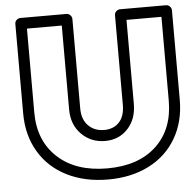

<svg xmlns="http://www.w3.org/2000/svg" viewBox="-53 -779 862 866"><g transform="rotate(-5 377.5 -346.0)"><path d="M45.9 -295.9V-701.2Q45.9 -711.9 53.7 -719Q61.5 -726.1 70.8 -726.1H278.8Q289.6 -726.1 296.9 -718.3Q304.2 -710.4 304.2 -701.2V-295.9Q304.2 -246.1 332 -218Q359.9 -189.9 403.8 -189.9Q446.3 -189.9 471.7 -217Q497.1 -244.1 497.1 -295.9V-701.2Q497.1 -711.9 504.9 -719Q512.7 -726.1 522 -726.1H730Q740.7 -726.1 747.8 -718.3Q754.9 -710.4 754.9 -701.2V-295.9Q754.9 -196.8 710.9 -121.8Q667 -46.9 587.2 -6.3Q507.3 34.2 402.8 34.2Q297.4 34.2 216.6 -6.1Q135.7 -46.4 90.8 -121.6Q45.9 -196.8 45.9 -295.9ZM96.2 -295.9Q96.2 -167.5 178.5 -91.8Q260.7 -16.1 402.8 -16.1Q543.9 -16.1 624.5 -91.3Q705.1 -166.5 705.1 -295.9V-675.8H546.9V-295.9Q546.9 -226.6 506.6 -183.3Q466.3 -140.1 403.8 -140.1Q340.3 -140.1 297.1 -183.3Q253.9 -226.6 253.9 -295.9V-675.8H96.2Z"/></g></svg>

Font: Trueno ExtraBold Outline
Style: Regular
Weight: 800
Width: 6
Designer: Julieta Ulanovsky
Foundry: Julieta Ulanovsky
Version: Version 3.001b | FøM Fix